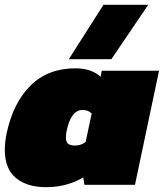

<svg xmlns="http://www.w3.org/2000/svg" viewBox="-24 -768 681 798"><path d="M262 -522 406 -748H592L439 -522ZM168 10Q89 10 42.5 -28Q-4 -66 -4 -146Q-4 -162 -2 -179.5Q0 -197 4 -216Q31 -341 103 -412.5Q175 -484 289 -484Q326 -484 352.5 -474Q379 -464 394 -449L399 -474H637L537 0H327L322 -31Q292 -12 252 -1Q212 10 168 10ZM287 -163Q301 -163 312 -167Q323 -171 332 -178L357 -296Q343 -311 319 -311Q271 -311 253 -224Q250 -208 250 -197Q250 -176 260.5 -169.5Q271 -163 287 -163Z"/></svg>

Font: Kanit Black
Style: Italic
Weight: 900
Italic angle: -12°
Designer: Katatrad Team
Foundry: CadsonDemak
Version: Version 2.000; ttfautohint (v1.8.3)